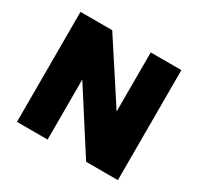

<svg xmlns="http://www.w3.org/2000/svg" viewBox="-149 -879 1093 1058"><g transform="rotate(30 397.5 -350.0)"><path d="M76.5 0V-700H278.5L523.5 -324V-700H718.5V0H516.5L271.5 -382V0Z"/></g></svg>

Font: Geologica Roman Black
Style: Regular
Weight: 900
Designer: Sindre Bremnes, Frode Helland
Foundry: Monokrom Skriftforlag AS
Version: Version 1.010;gftools[0.9.28]